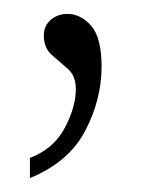

<svg xmlns="http://www.w3.org/2000/svg" viewBox="-20 -102 208 276"><path d="M23 125Q57 112 73 82Q89 52 89 26Q89 7 77.5 -3Q66 -13 54.5 -23Q43 -33 43 -51Q43 -65 53 -73.5Q63 -82 77 -82Q96 -82 111 -65Q126 -48 126 -6Q126 41 102.5 86Q79 131 23 154Z"/></svg>

Font: Noto Serif Hebrew ExtraCondensed ExtraLight
Style: Regular
Weight: 200
Width: 2
Designer: Monotype Design Team
Foundry: Monotype Imaging Inc.
Version: Version 2.004; ttfautohint (v1.8.4.7-5d5b)